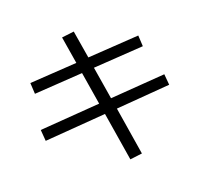

<svg xmlns="http://www.w3.org/2000/svg" viewBox="-145 -983 1251 1196"><g transform="rotate(-20 480.0 -384.5)"><path d="M461.9 -818.8 492.2 -636.2 831.1 -658.2 835 -585.9 502.9 -564 538.1 -349.1 900.9 -376 907.2 -304.2 550.3 -275.9 601.1 40 521 49.8 469.2 -270 64.9 -238.8 59.1 -313 457 -342.8 421.9 -558.1 102.1 -537.1 98.1 -609.9 410.2 -629.9 380.9 -809.1Z"/></g></svg>

Font: BIZ UDPGothic
Style: Regular
Weight: 400
Designer: TypeBank Co., Ltd.
Foundry: Morisawa Inc.
Version: Version 1.051